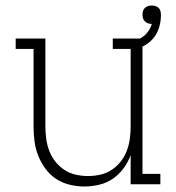

<svg xmlns="http://www.w3.org/2000/svg" viewBox="-20 -670 640 698"><path d="M287 8Q260 8 233 1.5Q206 -5 183.5 -20Q161 -35 145 -57Q129 -79 119 -104Q109 -129 105.5 -156Q102 -183 102 -210V-492H37V-530H145V-210Q145 -188 148 -165.5Q151 -143 159 -122Q167 -101 181 -83Q195 -65 214 -52.5Q233 -40 255.5 -35Q278 -30 300 -30Q322 -30 344.5 -35Q367 -40 386 -52.5Q405 -65 419 -83Q433 -101 441 -122Q449 -143 452 -165.5Q455 -188 455 -210V-492H390V-530H498V-38H563V0H455V-106Q446 -81 429.5 -58.5Q413 -36 390.5 -20.5Q368 -5 341 1.5Q314 8 287 8ZM477 -492 466 -520Q477 -524 488 -529.5Q499 -535 507.5 -543Q516 -551 522.5 -561.5Q529 -572 532 -583Q532 -583 531.5 -583Q531 -583 531 -583Q524 -583 517.5 -585.5Q511 -588 506.5 -592.5Q502 -597 500 -603.5Q498 -610 498 -617Q498 -624 500 -630.5Q502 -637 507 -641.5Q512 -646 518.5 -648Q525 -650 532 -650Q538 -650 545 -648Q552 -646 557 -641Q562 -636 563.5 -629Q565 -622 565 -615Q565 -594 559.5 -574Q554 -554 542.5 -537.5Q531 -521 513.5 -509.5Q496 -498 477 -492Z"/></svg>

Font: Iosevka Slab XLtEx
Style: Regular
Weight: 200
Width: 7
Monospace: yes
Designer: Belleve Invis
Foundry: Belleve Invis
Version: Version 11.1.0; ttfautohint (v1.8.3)